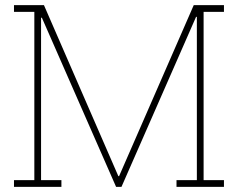

<svg xmlns="http://www.w3.org/2000/svg" viewBox="-20 -731 931 751"><path d="M140.6 -661.1V-26.4H220.2V0H34.7V-26.4H114.3V-684.6H34.7V-710.9H151.9L442.9 -42H445.8L737.8 -710.9H856V-684.6H776.4V-26.4H856V0H670.4V-26.4H750V-664.6L747.1 -665.5L455.1 0H434.1L143.6 -662.1Z"/></svg>

Font: Suwannaphum Thin
Style: Regular
Weight: 100
Designer: Danh Hong
Version: Version 8.002; ttfautohint (v1.8.3)